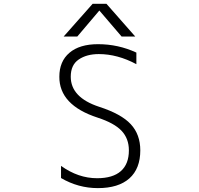

<svg xmlns="http://www.w3.org/2000/svg" viewBox="-20 -972 1040 1003"><path d="M686.5 -781.2H615.2L499 -917L383.8 -781.2H312.5L463.9 -952.1H536.1ZM487.3 -41Q569.3 -41 611.3 -78.1Q653.3 -115.2 653.3 -186.5Q653.3 -248 615.2 -288.6Q577.1 -329.1 490.2 -357.4Q289.1 -422.9 290 -571.3Q290 -651.4 342.8 -696.3Q395.5 -741.2 492.2 -741.2Q597.7 -741.2 692.4 -697.3V-636.7Q593.8 -689.5 496.1 -689.5Q432.6 -689.5 391.1 -661.1Q349.6 -632.8 349.6 -571.3Q349.6 -462.9 498 -414.1Q613.3 -377 663.1 -323.2Q712.9 -269.5 712.9 -186.5Q712.9 -90.8 655.8 -40Q598.6 10.7 491.2 10.7Q388.7 10.7 298.8 -42V-105.5Q388.7 -41 487.3 -41Z"/></svg>

Font: Gen Shin Gothic Monospace Light
Style: Regular
Weight: 300
Designer: [Source Han Sans]
Ryoko NISHIZUKA  (kana & ideographs); Paul D. Hunt (Latin, Greek & Cyrillic); Wenlong ZHANG  (bopomofo
Version: Version 1.002.20150607